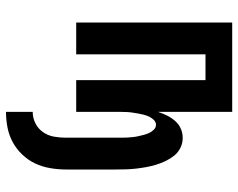

<svg xmlns="http://www.w3.org/2000/svg" viewBox="-97 -463 794 640"><g transform="rotate(90 300.0 -143.0)"><path d="M353 234V145Q373 145 391 136Q409 127 420.5 110.5Q432 94 435.5 74Q439 54 439 34V-132Q439 -141 439 -150.5Q439 -160 438.5 -169.5Q438 -179 437 -188.5Q436 -198 434 -207Q432 -216 429.5 -225.5Q427 -235 423 -243.5Q419 -252 412 -259Q405 -266 396 -266Q387 -266 380 -259Q373 -252 369 -243.5Q365 -235 362.5 -225.5Q360 -216 358.5 -207Q357 -198 355.5 -188.5Q354 -179 353.5 -169.5Q353 -160 353 -150.5Q353 -141 353 -132V0H247V-431H161V0H55V-520H353V-273Q358 -288 365 -302.5Q372 -317 383 -329.5Q394 -342 408.5 -348.5Q423 -355 440 -355Q457 -355 472.5 -347.5Q488 -340 498.5 -327Q509 -314 516.5 -298.5Q524 -283 529 -266.5Q534 -250 537 -233.5Q540 -217 542 -200Q544 -183 544.5 -166Q545 -149 545 -132V34Q545 60 540.5 86.5Q536 113 525 136.5Q514 160 495.5 179.5Q477 199 454 211.5Q431 224 405 229Q379 234 353 234Z"/></g></svg>

Font: Iosevka Extended
Style: Bold
Weight: 700
Width: 7
Monospace: yes
Designer: Belleve Invis
Foundry: Belleve Invis
Version: Version 32.5.0; ttfautohint (v1.8.4)